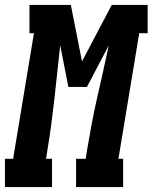

<svg xmlns="http://www.w3.org/2000/svg" viewBox="-53 -755 616 775"><path d="M-33 0V-114H0L84 -621H66V-735H233L278 -507L398 -735H543V-621H509L425 -114H444V0H254V-114H293L298 -147Q307 -201 317 -254Q327 -307 339 -360Q351 -413 363 -466Q375 -519 386 -572L298 -404H223L190 -572Q184 -519 178.5 -466Q173 -413 167 -359.5Q161 -306 154 -253Q147 -200 138 -147L133 -114H157V0Z"/></svg>

Font: Iosevka Slab Heavy Oblique
Style: Regular
Weight: 900
Italic angle: -9°
Monospace: yes
Designer: Belleve Invis
Foundry: Belleve Invis
Version: Version 11.1.1; ttfautohint (v1.8.3)